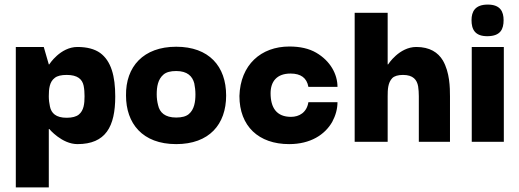

<svg xmlns="http://www.w3.org/2000/svg" viewBox="-20 -619 2267 838"><path d="M318 10C441 10 483 -66 483 -198C483 -287 465 -353 417 -388C393 -405 360 -414 318 -414C243 -414 195 -338 195 -338H193L171 -414H49V199H193V-56H195C195 -56 250 10 318 10ZM271 -105C224 -105 204 -125 198 -154C195 -168 193 -183 193 -199C193 -231 196 -262 219 -279C230 -288 248 -292 271 -292C319 -292 339 -273 345 -245C348 -230 349 -215 349 -199C349 -167 346 -137 324 -119C313 -110 295 -105 271 -105Z M749 10C893 10 967 -76 967 -202C967 -330 892 -415 749 -415C606 -415 528 -328 530 -202C530 -81 601 10 749 10ZM749 -106C700 -106 677 -128 670 -160C666 -175 664 -191 664 -207C664 -240 669 -273 694 -294C706 -304 724 -309 749 -309C798 -309 820 -286 828 -255C831 -240 833 -224 833 -207C833 -175 828 -141 804 -121C792 -111 774 -106 749 -106Z M1242 10C1335 10 1398 -31 1430 -87C1445 -115 1453 -144 1453 -173H1326C1319 -128 1286 -109 1250 -109C1187 -109 1161 -149 1161 -212C1161 -263 1188 -298 1248 -298C1293 -298 1319 -279 1326 -240H1453C1453 -295 1422 -353 1360 -389C1329 -407 1290 -416 1243 -416C1119 -416 1029 -336 1025 -200C1025 -68 1109 10 1242 10Z M1672 0V-199C1672 -228 1673 -258 1692 -278C1701 -287 1717 -292 1739 -292C1784 -292 1800 -270 1805 -242C1807 -228 1808 -214 1808 -199V0H1944V-198C1944 -237 1943 -303 1913 -355C1892 -390 1856 -414 1797 -414C1722 -414 1674 -338 1674 -338H1672V-563H1528V0Z M2109 -461C2164 -462 2178 -491 2178 -531C2178 -568 2164 -599 2109 -599C2053 -599 2038 -568 2038 -531C2038 -492 2052 -460 2109 -461ZM2179 0V-414H2039V0Z"/></svg>

Font: OSH Darker Grotesque Black
Style: Regular
Weight: 900
Designer: Gabriel Lam
Foundry: TypeRant
Version: Version 1.000;Glyphs 3.1.1 (3148)